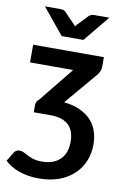

<svg xmlns="http://www.w3.org/2000/svg" viewBox="-117 -780 660 1012"><g transform="rotate(10 213.5 -273.5)"><path d="M367.7 -409.2 226.6 -242.7Q274.9 -237.8 311.5 -221.2Q349.1 -203.6 371.1 -180.2Q394.5 -155.3 405.8 -122.6Q417.5 -88.4 417.5 -51.3Q417.5 -3.9 401.4 37.1Q384.3 79.1 353 108.9Q320.3 140.1 272.9 158.2Q226.6 175.8 162.1 175.8Q128.4 175.8 103.5 170.9Q78.6 166.5 55.2 158.2Q35.6 151.4 14.6 138.7Q-0.5 129.9 -18.6 113.3L9.8 66.4Q20 48.8 41 48.8Q51.8 48.8 63.5 54.7Q66.9 56.6 87.4 66.9Q103.5 75.2 119.1 79.6Q137.7 85.4 164.1 85.4Q226.6 85.4 261.7 51.8Q296.4 19 296.4 -43.5Q296.4 -68.8 289.6 -91.8Q283.2 -112.8 267.6 -129.9Q252 -145.5 228 -154.3Q201.7 -163.1 170.4 -163.1H78.1V-201.7Q78.1 -221.7 94.7 -233.9L244.1 -418.5H13.2V-513.2H391.6V-461.9Q391.6 -446.3 384.3 -432.6Q377.4 -418.9 367.7 -409.2ZM301.3 -723.1H383.8L269.5 -584H153.3L39.1 -723.1H124.5Q131.8 -723.1 139.2 -720.7Q145 -718.8 149.4 -714.4L202.6 -659.2Q203.1 -658.7 205.1 -656.5Q207 -654.3 208 -653.3Q208.5 -652.8 213.4 -646.5Q214.4 -647.9 216.6 -650.1Q218.8 -652.3 219.2 -653.3Q222.2 -657.2 224.1 -659.2L276.4 -714.4Q280.3 -717.3 287.6 -720.7Q294.9 -723.1 301.3 -723.1Z"/></g></svg>

Font: Lato-SemiBold
Style: Bold
Weight: 500
Designer: Lukasz Dziedzic with Adam Twardoch and Botio Nikoltchev
Foundry: tyPoland Lukasz Dziedzic
Version: ""